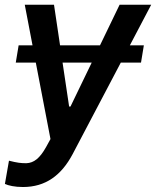

<svg xmlns="http://www.w3.org/2000/svg" viewBox="-28 -565 642 790"><path d="M563.9 -378.6H506.4L594.1 -545.5H464.1L383.5 -378.6H219.1L194.2 -545.5H73.9L105.8 -378.6H48.7L36.9 -307.5H119.3L179.7 7.1L161.6 40.1C135.7 86.6 111.2 105.1 81.3 106.5C59.3 106.9 42.6 104.8 8.9 96.2L-7.8 191.8C6.4 198.5 32.7 204.5 66.4 204.5C159.1 204.5 224.4 157 271 68.9L469.1 -307.5H552.2ZM229.4 -307.5H349.4L262.1 -126.8H256.4Z"/></svg>

Font: Magic Ui Pro Semi Bold
Style: Italic
Weight: 600
Italic angle: -9.39999°
Designer: Stefan Endress, Andreas Faust
Version: Version 1.000;FEAKit 1.0